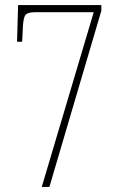

<svg xmlns="http://www.w3.org/2000/svg" viewBox="-20 -734 465 754"><path d="M144 0 348 -686H117Q91 -686 81.5 -677Q72 -668 70 -630L67 -570H47L51 -714H378V-692L174 0Z"/></svg>

Font: Noto Serif Myanmar ExtraCondensed Thin
Style: Regular
Weight: 100
Width: 2
Designer: Ben Mitchell and the Monotype Design Team
Foundry: Monotype Imaging Inc.
Version: Version 2.106; ttfautohint (v1.8.4.7-5d5b)